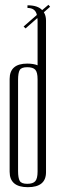

<svg xmlns="http://www.w3.org/2000/svg" viewBox="-20 -772 237 797"><path d="M171 -57Q171 5 95.5 5Q20 5 20 -59V-444Q20 -508 93 -508Q119 -508 136 -501V-683Q136 -693 135 -697L86 -654L78 -662L133 -710Q127 -739 94 -739V-750Q137 -750 155 -730L181 -752L188 -744L162 -721Q171 -707 171 -687ZM93 -9Q117 -9 126.5 -20Q136 -31 136 -60V-443Q136 -472 126.5 -482.5Q117 -493 93 -493Q69 -493 62 -481.5Q55 -470 55 -440V-62Q55 -33 62 -21Q69 -9 93 -9Z"/></svg>

Font: Dorsa
Style: Regular
Weight: 400
Version: Version 1.002